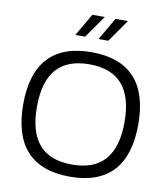

<svg xmlns="http://www.w3.org/2000/svg" viewBox="-95 -958 898 1045"><g transform="rotate(10 354.0 -435.5)"><path d="M362 9C150 9 44 -108 44 -336C44 -562 150 -679 362 -679C574 -679 680 -562 680 -336C680 -108 574 9 362 9ZM120 -335C120 -151 198 -58 362 -58C525 -58 604 -151 604 -335C604 -519 525 -612 362 -612C198 -612 120 -519 120 -335ZM258 -756H312L399 -880H330ZM386 -756H440L527 -880H458Z"/></g></svg>

Font: LT Wave Text Light
Style: Regular
Weight: 300
Designer: Daniel Lyons
Version: Version 2.5 (Glyphs App)